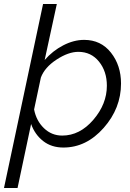

<svg xmlns="http://www.w3.org/2000/svg" viewBox="-56 -730 654 963"><path d="M-36 213 160 -710H229L168 -429Q208 -475 261 -502.5Q314 -530 366 -530Q450 -530 500.5 -466Q551 -402 551 -311Q551 -187 464 -88.5Q377 10 262 10Q202 10 160.5 -22.5Q119 -55 100 -108L32 213ZM256 -50Q344 -50 412 -129Q480 -208 480 -300Q480 -372 440.5 -421Q401 -470 337 -470Q287 -470 227.5 -431Q168 -392 149 -341L115 -181Q126 -124 164.5 -87Q203 -50 256 -50Z"/></svg>

Font: Raleway-v4020
Style: Italic
Weight: 400
Italic angle: -12°
Designer: Matt McInerney, Pablo Impallari, Rodrigo Fuenzalida
Foundry: Matt McInerney, Pablo Impallari, Rodrigo Fuenzalida
Version: Version 4.020;PS 004.020;hotconv 1.0.88;makeotf.lib2.5.64775